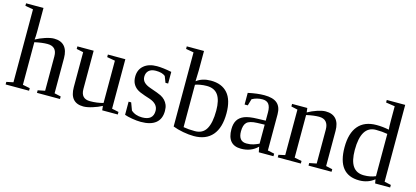

<svg xmlns="http://www.w3.org/2000/svg" viewBox="-59 -1138 3451 1592"><g transform="rotate(15 1666.5 -342.0)"><path d="M159.2 -495.1Q159.2 -444.3 155.8 -421.9Q190.9 -441.9 235.6 -456.5Q280.3 -471.2 311 -471.2Q370.6 -471.2 400.9 -436.5Q431.2 -401.9 431.2 -335.9V-34.2L486.8 -22V0H289.1V-22L350.1 -34.2V-330.1Q350.1 -414.1 269 -414.1Q223.1 -414.1 159.2 -399.9V-34.2L221.2 -22V0H20V-22L78.1 -34.2V-660.2L9.8 -671.9V-693.8H159.2Z M652.8 -130.9Q652.8 -46.9 731 -46.9Q791.5 -46.9 844.2 -62V-424.8L774.9 -437V-459H924.8V-34.2L982.9 -22V0H849.1L845.2 -37.1Q810.5 -18.1 765.1 -4.2Q719.7 9.8 689 9.8Q571.8 9.8 571.8 -125V-424.8L513.2 -437V-459H652.8Z M1353 -128.9Q1353 -60.5 1309.8 -25.4Q1266.6 9.8 1182.1 9.8Q1147.9 9.8 1106.7 2.7Q1065.4 -4.4 1042 -13.2V-126H1064L1087.9 -62Q1124.5 -28.8 1183.1 -28.8Q1277.8 -28.8 1277.8 -109.9Q1277.8 -169.4 1203.1 -194.8L1159.7 -209Q1110.4 -225.1 1087.9 -241.7Q1065.4 -258.3 1053.2 -282.5Q1041 -306.6 1041 -340.8Q1041 -401.4 1082.3 -436.3Q1123.5 -471.2 1193.8 -471.2Q1244.1 -471.2 1319.8 -456.1V-356H1296.9L1276.4 -409.2Q1250.5 -432.1 1194.8 -432.1Q1155.3 -432.1 1134.5 -412.6Q1113.8 -393.1 1113.8 -359.9Q1113.8 -332 1132.6 -313Q1151.4 -293.9 1189.5 -281.2Q1261.2 -256.8 1283.2 -245.6Q1305.2 -234.4 1320.6 -218Q1335.9 -201.7 1344.5 -180.7Q1353 -159.7 1353 -128.9Z M1763.2 -242.2Q1763.2 -332 1731.9 -376Q1700.7 -419.9 1635.3 -419.9Q1606.4 -419.9 1578.1 -414.8Q1549.8 -409.7 1537.1 -403.8V-40Q1578.1 -32.2 1635.3 -32.2Q1702.6 -32.2 1732.9 -85Q1763.2 -137.7 1763.2 -242.2ZM1456.1 -660.2 1389.2 -671.9V-693.8H1537.1V-529.8Q1537.1 -503.4 1534.2 -433.1Q1583 -471.2 1657.2 -471.2Q1751 -471.2 1801 -414.3Q1851.1 -357.4 1851.1 -242.2Q1851.1 -118.7 1796.1 -54.4Q1741.2 9.8 1637.2 9.8Q1595.2 9.8 1544.7 0.5Q1494.1 -8.8 1456.1 -23.9Z M2116.2 -469.2Q2191.4 -469.2 2226.8 -438.5Q2262.2 -407.7 2262.2 -344.2V-34.2L2319.3 -22V0H2193.4L2184.1 -45.9Q2128.4 9.8 2042 9.8Q1924.3 9.8 1924.3 -127Q1924.3 -172.9 1942.1 -202.9Q1960 -232.9 1999 -248.8Q2038.1 -264.6 2112.3 -266.1L2181.2 -268.1V-339.8Q2181.2 -387.2 2163.8 -409.7Q2146.5 -432.1 2110.4 -432.1Q2061.5 -432.1 2021 -409.2L2004.4 -352.1H1977.1V-452.1Q2056.2 -469.2 2116.2 -469.2ZM2181.2 -233.9 2117.2 -231.9Q2051.8 -229.5 2028.6 -206.5Q2005.4 -183.6 2005.4 -129.9Q2005.4 -43.9 2075.2 -43.9Q2108.4 -43.9 2132.6 -51.5Q2156.7 -59.1 2181.2 -70.8Z M2491.2 -421.9Q2528.8 -443.4 2571.3 -457.3Q2613.8 -471.2 2642.1 -471.2Q2701.7 -471.2 2731.9 -436.5Q2762.2 -401.9 2762.2 -335.9V-34.2L2817.9 -22V0H2620.1V-22L2681.2 -34.2V-327.1Q2681.2 -367.7 2661.4 -390.9Q2641.6 -414.1 2600.1 -414.1Q2556.2 -414.1 2492.2 -399.9V-34.2L2554.2 -22V0H2356V-22L2411.1 -34.2V-424.8L2356 -437V-459H2486.8Z M3186 -34.2Q3130.9 9.8 3057.1 9.8Q2869.1 9.8 2869.1 -225.1Q2869.1 -345.7 2922.4 -408.4Q2975.6 -471.2 3079.1 -471.2Q3131.8 -471.2 3186 -460Q3183.1 -476.1 3183.1 -541V-660.2L3106 -671.9V-693.8H3264.2V-34.2L3320.8 -22V0H3191.9ZM2957 -225.1Q2957 -132.3 2988.3 -86.7Q3019.5 -41 3084 -41Q3139.2 -41 3183.1 -60.1V-422.9Q3139.6 -431.2 3084 -431.2Q2957 -431.2 2957 -225.1Z"/></g></svg>

Font: Times New Roman
Style: Regular
Weight: 400
Designer: Steve Matteson
Foundry: Ascender Corporation
Version: Version 2.00.3